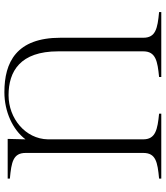

<svg xmlns="http://www.w3.org/2000/svg" viewBox="40 -780 755 875"><g transform="rotate(90 417.5 -342.5)"><path d="M794 -690V-700H498V-690C570 -683 615 -674 615 -618V-183C613 -81 520 -4 414 -4C305 -4 214 -57 214 -230V-618C214 -675 259 -683 331 -690V-700H35V-690C111 -683 152 -674 152 -618V-241C152 -40 263 15 400 15C489 15 571 -23 615 -81L613 0H794V-10C718 -17 677 -25 677 -82V-618C677 -675 718 -683 794 -690Z"/></g></svg>

Font: Sprat Light
Style: Regular
Weight: 300
Designer: Ethan Nakache
Foundry: Collletttivo
Version: Version 2.000;Glyphs 3.2 (3217)